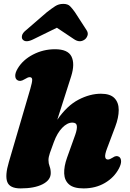

<svg xmlns="http://www.w3.org/2000/svg" viewBox="-20 -980 684 1014"><path d="M608 -90Q583 -42.5 534 -13.8Q485 15 421 15Q369 15 344.8 -6Q320.5 -27 319 -63.8Q317.5 -100.5 334 -147L377.5 -268.5Q388 -298.5 385.8 -315.5Q383.5 -332.5 362 -332.5Q335 -332.5 308.5 -305Q282 -277.5 264.5 -230Q251 -194 243.5 -172Q236 -150 236 -134.5Q236 -117 242 -101.5Q248 -86 248 -66Q248 -29 205 -7Q162 15 88.5 15Q31.5 15 18.5 -19Q5.5 -53 27 -125L140 -510.5Q150.5 -546.5 150 -559.5Q149.5 -572.5 136.5 -572.5Q127.5 -572.5 110 -561.5Q97 -553.5 88 -552.8Q79 -552 72 -556.5Q61 -563 60.5 -579.2Q60 -595.5 73 -617.5Q100 -663.5 154.2 -691.8Q208.5 -720 270.5 -720Q338.5 -720 357.5 -681.5Q376.5 -643 356 -577.5L282.5 -347.5Q334 -422 394.5 -453.5Q455 -485 513 -485Q562 -485 584.5 -461.8Q607 -438.5 607 -399Q607 -359.5 588.5 -310.5L545 -195Q533.5 -164.5 535.5 -151Q537.5 -137.5 550 -137.5Q559.5 -137.5 575 -147.5Q594.5 -161.5 609.5 -151.5Q619 -144.5 619.5 -128.8Q620 -113 608 -90ZM427 -771Q400.5 -752 369.5 -774L280.5 -833.5L159 -774Q116.5 -752 100 -771Q93.5 -778 96.2 -792Q99 -806 118 -821L228 -916Q252.5 -935 271.2 -947.2Q290 -959.5 314 -959.5Q338 -959.5 350 -947.2Q362 -935 375.5 -916L437 -821Q447 -806 442 -792Q437 -778 427 -771Z"/></svg>

Font: Fraunces 9pt S050 Black
Style: Italic
Weight: 900
Italic angle: -16°
Version: Version 1.000; ttfautohint (v1.8.3)